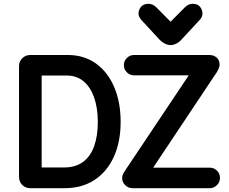

<svg xmlns="http://www.w3.org/2000/svg" viewBox="-20 -989 1205 1009"><path d="M140 0Q114 0 97 -17Q80 -34 80 -60V-641Q80 -666 97 -683Q114 -700 140 -700H336Q422 -700 484.5 -655Q547 -610 580.5 -530.5Q614 -451 614 -349Q614 -244 578.5 -165.5Q543 -87 477 -43.5Q411 0 319 0ZM199 -109H318Q376 -109 415.5 -137.5Q455 -166 474.5 -220Q494 -274 494 -348Q494 -422 474.5 -477Q455 -532 419 -562Q383 -592 331 -592H199ZM676 0Q654 0 638 -16Q622 -32 622 -52Q622 -60 624 -67Q626 -74 632 -84Q638 -94 649 -110L998 -632L1078 -593H685Q663 -593 647 -608.5Q631 -624 631 -647Q631 -669 647 -684.5Q663 -700 685 -700H1080Q1104 -700 1119 -686Q1134 -672 1134 -650Q1134 -639 1128 -625.5Q1122 -612 1107 -591L759 -69L727 -108H1082Q1104 -108 1120 -92.5Q1136 -77 1136 -54Q1136 -32 1120 -16Q1104 0 1082 0ZM760 -969Q771 -969 781.5 -964.5Q792 -960 801 -951L916 -835H837L952 -951Q961 -960 971.5 -964.5Q982 -969 993 -969Q1018 -969 1031 -953.5Q1044 -938 1044 -918Q1044 -909 1040.5 -900.5Q1037 -892 1030 -885L932 -779Q920 -766 905 -759Q890 -752 876 -752Q863 -752 848 -759Q833 -766 820 -779L722 -885Q716 -892 712 -900.5Q708 -909 708 -918Q708 -938 721.5 -953.5Q735 -969 760 -969Z"/></svg>

Font: National Park SemiBold
Style: Regular
Weight: 600
Designer: Andrea Herstowski, Ben Hoepner
Version: Version 1.009